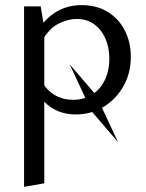

<svg xmlns="http://www.w3.org/2000/svg" viewBox="-20 -441 571 750"><path d="M276 6Q224 6 184 -18.5Q144 -43 124 -90L144 -121Q165 -86 196 -68.5Q227 -51 265 -51Q307 -51 339 -71Q371 -91 389 -127.5Q407 -164 407 -212Q407 -256 391.5 -291Q376 -326 347.5 -346.5Q319 -367 279 -367Q245 -367 208.5 -348.5Q172 -330 146 -284L115 -302Q149 -362 194.5 -391.5Q240 -421 299 -421Q357 -421 400 -395Q443 -369 467 -323Q491 -277 491 -219Q491 -155 462 -104Q433 -53 384.5 -23.5Q336 6 276 6ZM74 289V-416H139L153 -331V275ZM338 -6 252 -190 355 -70 441 114Z"/></svg>

Font: Ysabeau Office Medium
Style: Regular
Weight: 500
Designer: Christian Thalmann (Catharsis Fonts)
Version: Version 2.001;gftools[0.9.30]; featfreeze: tnum,lnum,ss02